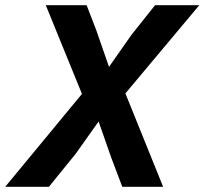

<svg xmlns="http://www.w3.org/2000/svg" viewBox="-56 -718 786 738"><path d="M259 -357 120 -698H277L314 -602L363 -461L450 -585L540 -698H710L426 -359L571 0H414L372 -111L323 -251L235 -127L132 0H-36Z"/></svg>

Font: Azeret Mono SemiBold
Style: Italic
Weight: 600
Italic angle: -12°
Designer: Martin Vácha
Foundry: Displaay
Version: Version 1.000; Glyphs 3.0.3, build 3074